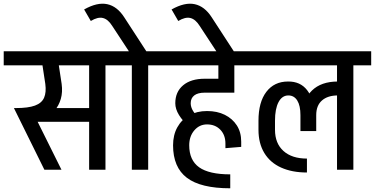

<svg xmlns="http://www.w3.org/2000/svg" viewBox="-50 -914 2019 1034"><path d="M276 -562V-638H441V-562ZM106 -258V-332H443V-258ZM70 -261 35 -332Q102 -332 138.5 -345.5Q175 -359 187.5 -388Q200 -417 194 -462H282Q288 -418 277.5 -381.5Q267 -345 243.5 -318Q220 -291 186 -276Q152 -261 110 -261ZM189 0 25 -332H116L281 0ZM194 -462 173 -600H261L282 -462ZM-30 -562V-638H371V-562ZM430 0V-626H518V0ZM334 -562V-638H614V-562Z M660 0V-626H748V0ZM564 -562V-638H844V-562ZM644 -638 554 -775 619 -821 738 -638ZM554 -775Q532 -810 504.5 -817Q477 -824 439 -801L403 -863Q474 -903 527.5 -891.5Q581 -880 619 -821Z M1190 100Q1031 100 956.5 43.5Q882 -13 882 -132H969Q969 -51 1022.5 -13Q1076 25 1190 25ZM794 -562V-638H1312V-562ZM882 -131Q882 -187 905 -228.5Q928 -270 969 -293Q1010 -316 1065 -316V-244Q1024 -244 996.5 -212Q969 -180 969 -131ZM967 -234Q934 -262 914 -294.5Q894 -327 894 -358H977Q977 -337 990 -316Q1003 -295 1025 -277ZM894 -358Q894 -419 936 -454.5Q978 -490 1053 -490V-415Q1015 -415 996 -400Q977 -385 977 -358ZM1053 -415V-490H1212V-415ZM1126 -490V-638H1212V-490ZM1249 -123 1164 -116V-141L1249 -151ZM1164 -141Q1164 -187 1136.5 -215.5Q1109 -244 1065 -244V-316Q1120 -316 1161 -295.5Q1202 -275 1225.5 -238.5Q1249 -202 1249 -151Z M1115 -638 1025 -775 1090 -821 1209 -638ZM1025 -775Q1003 -810 975.5 -817Q948 -824 910 -801L874 -863Q945 -903 998.5 -891.5Q1052 -880 1090 -821Z M1580 -294Q1580 -378 1630 -426.5Q1680 -475 1769 -475V-400Q1715 -400 1684 -373Q1653 -346 1653 -294ZM1768 -400V-475H1792V-400ZM1603 15Q1523 15 1464 -11.5Q1405 -38 1373.5 -90Q1342 -142 1342 -215H1431Q1431 -142 1476.5 -101Q1522 -60 1603 -60ZM1342 -215V-265H1431V-215ZM1342 -264Q1342 -364 1384.5 -419.5Q1427 -475 1501 -475L1503 -400Q1469 -400 1450 -364Q1431 -328 1431 -264ZM1568 -208V-294H1653V-208ZM1568 -294Q1568 -345 1551 -372.5Q1534 -400 1503 -400L1501 -475Q1567 -476 1604 -428.5Q1641 -381 1641 -294ZM1262 -562V-638H1774V-562ZM1765 0V-626H1853V0ZM1669 -562V-638H1949V-562Z"/></svg>

Font: Akshar Light
Style: Regular
Weight: 400
Version: Version 1.100